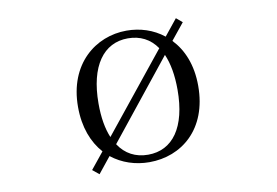

<svg xmlns="http://www.w3.org/2000/svg" viewBox="-65 -652 1131 785"><g transform="rotate(-10 500.0 -259.0)"><path d="M499 15C632 15 749 -77 749 -258C749 -345 721 -411 677 -457L732 -525L707 -546L653 -479C609 -514 555 -531 499 -531C371 -531 250 -437 250 -258C250 -173 276 -108 317 -62L262 6L289 28L342 -38C386 -3 441 15 499 15ZM359 -114C343 -152 335 -199 335 -257C335 -413 398 -499 499 -499C550 -499 591 -478 619 -437ZM499 -16C447 -16 405 -38 377 -81L637 -406C654 -367 663 -318 663 -257C663 -101 601 -16 499 -16Z"/></g></svg>

Font: Harano Aji Mincho TW
Style: Regular
Weight: 400
Foundry: Masamichi Hosoda
Version: HaranoAjiMinchoTW-Regular version 20230610;ttx 4.39.4